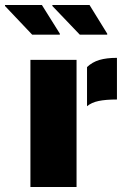

<svg xmlns="http://www.w3.org/2000/svg" viewBox="-65 -750 510 770"><path d="M284 -481Q305 -501 333.5 -509.5Q362 -518 404 -518V-351Q359 -351 330.5 -345Q302 -339 284 -324ZM57 -510H242V0H57ZM-45 -726V-730H103L175 -615V-611H64ZM145 -726V-730H294L365 -615V-611H255Z"/></svg>

Font: Saira Stencil
Style: Regular
Weight: 400
Designer: Hector Gatti with collaboration of the Omnibus-Type team
Foundry: Omnibus-Type
Version: Version 1.003